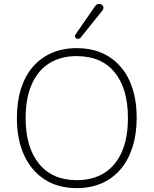

<svg xmlns="http://www.w3.org/2000/svg" viewBox="-20 -961 791 989"><path d="M375 8Q280 8 211 -36Q142 -80 104.5 -161Q67 -242 67 -353Q67 -437 88 -503.5Q109 -570 149 -616.5Q189 -663 246 -688Q303 -713 375 -713Q471 -713 540.5 -669.5Q610 -626 647 -545.5Q684 -465 684 -354Q684 -270 662.5 -203Q641 -136 601 -89Q561 -42 504 -17Q447 8 375 8ZM375 -33Q459 -33 518 -70.5Q577 -108 608 -179.5Q639 -251 639 -353Q639 -505 570.5 -588.5Q502 -672 375 -672Q292 -672 233 -634.5Q174 -597 143 -525.5Q112 -454 112 -353Q112 -202 181 -117.5Q250 -33 375 -33ZM396 -768Q391 -762 384.5 -761Q378 -760 373 -763Q368 -766 366.5 -772Q365 -778 370 -785L469 -928Q475 -937 482.5 -939.5Q490 -942 497 -940Q504 -938 508.5 -933Q513 -928 513 -921Q513 -914 507 -906Z"/></svg>

Font: Nunito ExtraLight
Style: Regular
Weight: 200
Designer: Vernon Adams
Foundry: Vernon Adams
Version: Version 3.602;April 4, 2023;FontCreator 14.0.0.2856 64-bit